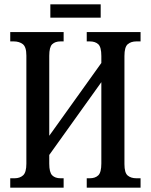

<svg xmlns="http://www.w3.org/2000/svg" viewBox="-20 -861 692 881"><path d="M27 0V-43H47Q71 -43 86 -56.5Q101 -70 101 -110V-606Q101 -646 84.5 -658.5Q68 -671 43 -671H27V-714H272V-671H258Q233 -671 219.5 -658Q206 -645 206 -605V-238L445 -572V-604Q445 -645 431 -658Q417 -671 392 -671H378V-714H625V-671H606Q581 -671 566 -658Q551 -645 551 -604V-108Q551 -68 566 -55.5Q581 -43 606 -43H625V0H378V-43H392Q417 -43 431 -56.5Q445 -70 445 -111V-484L206 -150V-110Q206 -70 219.5 -56.5Q233 -43 258 -43H272V0ZM211 -780V-841H442V-780Z"/></svg>

Font: Noto Serif ExtraCondensed Medium
Style: Regular
Weight: 500
Width: 2
Designer: Monotype Design Team
Foundry: Monotype Imaging Inc.
Version: Version 2.015